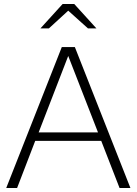

<svg xmlns="http://www.w3.org/2000/svg" viewBox="-20 -934 679 954"><path d="M11 0 287 -700H352L628 0H574L483 -234H155L65 0ZM172 -276H467L319 -656ZM417 -793 319 -881 223 -793H181L291 -914H349L459 -793Z"/></svg>

Font: Red Hat Text Light
Style: Regular
Weight: 300
Designer: Pentagram, MCKL
Foundry: Pentagram, MCKL
Version: Version 1.023; ttfautohint (v1.8.3)